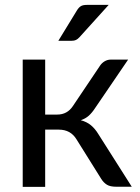

<svg xmlns="http://www.w3.org/2000/svg" viewBox="-20 -744 557 765"><path d="M378 -481.5Q385 -492.5 396.5 -499.5Q408 -506.5 421 -506.5H490.5L359 -313.5Q347 -295 334 -283.2Q321 -271.5 302 -265Q326 -258.5 342.5 -244.8Q359 -231 372 -209.5L505 0H443Q419 0 406 -8Q393 -16 383.5 -31L285 -188.5Q261.5 -227.5 214.5 -227.5H160V0.5H70.5V-506.5H160V-287.5H208Q248 -287.5 270.5 -321.5ZM413 -724.5 296.5 -595.5Q289.5 -588 282.8 -584.8Q276 -581.5 265.5 -581.5H212.5L286.5 -702.5Q293.5 -714 301.8 -719.2Q310 -724.5 326 -724.5Z"/></svg>

Font: Lato
Style: Regular
Weight: 400
Designer: Lukasz Dziedzic with Adam Twardoch and Botio Nikoltchev
Foundry: tyPoland Lukasz Dziedzic
Version: Version 2.015; 2015-08-06; http://www.latofonts.com/